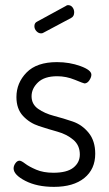

<svg xmlns="http://www.w3.org/2000/svg" viewBox="-20 -721 425 748"><path d="M257 -651 150 -594Q146 -591 140 -591Q130 -591 122 -599.5Q114 -608 114 -619Q114 -632 125 -637L237 -698Q240 -701 245 -701Q256 -701 262.5 -692.5Q269 -684 269 -673Q269 -657 257 -651ZM188 -48Q241 -48 266 -68Q291 -88 291 -119Q291 -155 265.5 -176.5Q240 -198 204 -208Q168 -218 131.5 -230Q95 -242 69.5 -269.5Q44 -297 44 -343Q44 -398 83.5 -438.5Q123 -479 202 -479Q251 -479 293.5 -463.5Q336 -448 336 -430Q336 -420 328 -408Q320 -396 309 -396Q306 -396 272 -410Q238 -424 203 -424Q153 -424 128 -400Q103 -376 103 -346Q103 -315 128.5 -297Q154 -279 190.5 -269.5Q227 -260 263.5 -247.5Q300 -235 325.5 -203.5Q351 -172 351 -122Q351 -62 308.5 -27.5Q266 7 190 7Q124 7 78.5 -16.5Q33 -40 33 -65Q33 -75 40 -85Q47 -95 56 -95Q63 -95 78 -83.5Q93 -72 121 -60Q149 -48 188 -48Z"/></svg>

Font: Dosis
Style: Regular
Weight: 400
Designer: Edgar Tolentino, Pablo Impallari, Igino Marini
Foundry: Edgar Tolentino, Pablo Impallari, Igino Marini
Version: Version 1.007